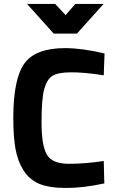

<svg xmlns="http://www.w3.org/2000/svg" viewBox="-20 -934 583 966"><path d="M250 -765.1 116.2 -914.1H257.8L310.1 -857.9L358.9 -914.1H501L367.2 -765.1ZM46.9 -339.8Q46.9 -536.6 102.5 -614.3Q158.2 -691.9 307.1 -691.9Q393.1 -691.9 505.9 -665L502 -555.2Q298.8 -586.4 244.1 -552.7Q216.3 -535.2 202.6 -486.3Q189 -437.5 189 -318.8Q189 -200.7 216.3 -155.3Q243.2 -109.9 326.2 -109.9Q409.2 -109.9 502 -124L504.9 -11.2Q398.9 11.7 314 11.7Q229 11.7 178.2 -8.8Q127.9 -30.3 98.6 -76.2Q69.3 -122.1 58.1 -184.1Q46.9 -246.1 46.9 -339.8Z"/></svg>

Font: TitilliumWeb-Bold
Style: Bold
Weight: 700
Version: Version 1.001;PS 57.000;hotconv 1.0.70;makeotf.lib2.5.55311